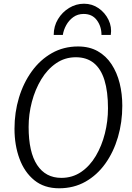

<svg xmlns="http://www.w3.org/2000/svg" viewBox="-20 -1005 708 1033"><path d="M298 8Q218 8 164.8 -35.2Q111.5 -78.5 84.8 -151.2Q58 -224 58 -312Q58 -400 82 -479.5Q106 -559 151 -621.2Q196 -683.5 259 -719.2Q322 -755 400 -755Q461 -755 506 -729.5Q551 -704 580.2 -659.2Q609.5 -614.5 623.8 -557.2Q638 -500 638 -436Q638 -347 614.5 -267Q591 -187 546.8 -125Q502.5 -63 439.8 -27.5Q377 8 298 8ZM310 -48Q370 -48 416.8 -80Q463.5 -112 495.5 -166Q527.5 -220 544.2 -286.5Q561 -353 561 -422Q561 -512.5 542 -573.8Q523 -635 484.5 -666Q446 -697 388 -697Q329 -697 281.8 -664.5Q234.5 -632 201.8 -577.8Q169 -523.5 151.5 -457Q134 -390.5 134 -322Q134 -186.5 179.8 -117.2Q225.5 -48 310 -48ZM432 -985Q475.5 -985 510.5 -960.8Q545.5 -936.5 564 -898Q582.5 -859.5 576 -817H526Q526 -863 501 -896.5Q476 -930 430 -930Q398 -930 374.2 -912.8Q350.5 -895.5 336.2 -869.5Q322 -843.5 318 -817H269Q269 -864 292 -902Q315 -940 352.2 -962.5Q389.5 -985 432 -985Z"/></svg>

Font: Koeln Type Sans Light
Style: Italic
Weight: 300
Italic angle: -7.5°
Designer: Eben Sorkin
Foundry: Eben Sorkin
Version: Version 2.001